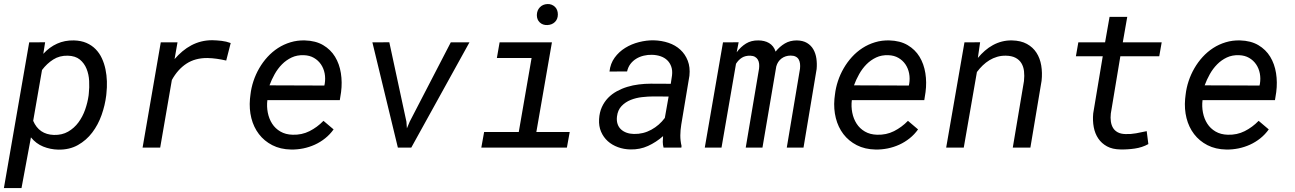

<svg xmlns="http://www.w3.org/2000/svg" viewBox="-24 -741 6500 964"><path d="M509.3 -261.7Q503.4 -212.9 486.1 -163.8Q468.8 -114.7 439.2 -75.7Q409.7 -36.6 367.2 -12.7Q324.7 11.2 268.6 10.3Q228.5 9.3 192.9 -5.1Q157.2 -19.5 131.3 -51.3L84 203.1H-4.4L122.6 -528.3L202.6 -528.8L193.4 -470.7Q224.1 -504.4 262.5 -521.7Q300.8 -539.1 347.2 -538.1Q383.3 -537.1 410.2 -525.4Q437 -513.7 456.3 -493.9Q475.6 -474.1 487.5 -448.2Q499.5 -422.4 505.6 -393.1Q511.7 -363.8 512.7 -332.8Q513.7 -301.8 510.3 -272ZM421.9 -272Q425.3 -301.8 423.6 -334.7Q421.9 -367.7 410.6 -395.5Q399.4 -423.3 377 -441.9Q354.5 -460.4 316.4 -461.4Q274.9 -462.4 243.2 -442.1Q211.4 -421.9 187 -389.6L142.6 -134.3Q171.9 -65.9 246.6 -63.5Q287.6 -62.5 318.1 -80.1Q348.6 -97.7 369.9 -126.5Q391.1 -155.3 403.6 -190.9Q416 -226.6 420.9 -261.7Z M1041.5 -539.1Q1064.9 -538.6 1088.4 -535.9Q1111.8 -533.2 1134.3 -524.9L1111.8 -437Q1088.4 -442.4 1064.9 -445.8Q1041.5 -449.2 1017.6 -449.7Q956.1 -450.2 912.1 -421.4Q868.2 -392.6 838.9 -339.4L780.3 0H691.9L783.2 -528.3H867.2L852.5 -444.3Q871.1 -465.8 892.1 -483.4Q913.1 -501 936.5 -513.4Q960 -525.9 986.1 -532.5Q1012.2 -539.1 1041.5 -539.1Z M1437.5 9.8Q1383.8 8.8 1343 -12.2Q1302.2 -33.2 1275.9 -67.9Q1249.5 -102.5 1238 -147.9Q1226.6 -193.4 1231 -244.1L1233.4 -265.1Q1237.3 -299.8 1248.5 -333.7Q1259.8 -367.7 1277.6 -398.4Q1295.4 -429.2 1319.1 -455.1Q1342.8 -481 1371.8 -499.8Q1400.9 -518.6 1434.8 -528.8Q1468.8 -539.1 1506.3 -538.1Q1561 -536.6 1598.6 -514.4Q1636.2 -492.2 1658.2 -456.1Q1680.2 -419.9 1687.5 -373.8Q1694.8 -327.6 1688.5 -278.8L1682.1 -238.3H1318.4Q1314.5 -206.1 1320.6 -175.3Q1326.7 -144.5 1342.3 -120.1Q1357.9 -95.7 1383.8 -80.6Q1409.7 -65.4 1445.3 -64.5Q1491.2 -63 1530 -82.5Q1568.8 -102.1 1600.1 -134.3L1650.9 -91.3Q1632.8 -65.9 1608.6 -46.6Q1584.5 -27.3 1556.6 -14.6Q1528.8 -2 1498.5 4.2Q1468.3 10.3 1437.5 9.8ZM1502 -463.9Q1467.8 -465.3 1440.4 -452.4Q1413.1 -439.5 1391.8 -418Q1370.6 -396.5 1355 -368.7Q1339.4 -340.8 1329.1 -312.5L1604.5 -311.5L1606.4 -320.3Q1610.8 -347.2 1606 -372.6Q1601.1 -397.9 1587.4 -418Q1573.7 -438 1552.2 -450.4Q1530.8 -462.9 1502 -463.9Z M2016.6 -129.9 2019 -96.7 2033.2 -130.4 2239.3 -528.3H2333L2041 0H1973.6L1845.7 -528.3L1930.7 -528.8Z M2484.4 -528.3H2747.1L2668.9 -78.1H2836.4L2822.3 0H2392.6L2406.7 -78.1H2580.6L2645 -449.7H2470.7ZM2671.4 -665.5Q2671.9 -689 2686.5 -704.3Q2701.2 -719.7 2724.6 -720.7Q2736.3 -721.2 2745.8 -717.3Q2755.4 -713.4 2762.5 -706.5Q2769.5 -699.7 2773.2 -689.9Q2776.9 -680.2 2776.9 -668.5Q2776.9 -645 2762.2 -630.6Q2747.6 -616.2 2724.1 -615.2Q2701.2 -614.3 2686.3 -628.2Q2671.4 -642.1 2671.4 -665.5Z M3307.6 0Q3303.7 -14.6 3303.7 -28.8Q3303.7 -43 3305.2 -57.6Q3270.5 -26.9 3229.7 -8.3Q3189 10.3 3141.6 9.3Q3108.4 8.8 3078.9 -2Q3049.3 -12.7 3027.6 -32.2Q3005.9 -51.8 2993.9 -79.6Q2981.9 -107.4 2983.9 -142.6Q2985.8 -176.8 2997.8 -203.1Q3009.8 -229.5 3028.8 -249.3Q3047.9 -269 3072.8 -282.7Q3097.7 -296.4 3125.7 -304.9Q3153.8 -313.5 3183.8 -317.1Q3213.9 -320.8 3243.2 -320.8L3343.8 -320.3L3350.1 -362.3Q3353 -387.2 3346.4 -406.2Q3339.8 -425.3 3326.2 -438.5Q3312.5 -451.7 3292.7 -458.5Q3272.9 -465.3 3249 -465.8Q3228 -466.3 3207.8 -461.4Q3187.5 -456.5 3170.7 -446.3Q3153.8 -436 3141.6 -420.2Q3129.4 -404.3 3124.5 -382.3L3036.1 -381.8Q3040.5 -421.9 3062 -451.4Q3083.5 -481 3115 -500.5Q3146.5 -520 3184.1 -529.5Q3221.7 -539.1 3257.8 -538.6Q3297.9 -537.6 3332.5 -525.9Q3367.2 -514.2 3391.8 -491.5Q3416.5 -468.8 3429.2 -436Q3441.9 -403.3 3437.5 -360.8L3396.5 -115.2Q3392.1 -88.4 3391.8 -61.5Q3391.6 -34.7 3397.9 -8.3L3397 0ZM3158.7 -68.4Q3205.6 -67.4 3246.1 -89.6Q3286.6 -111.8 3314 -148.9L3333 -256.3L3257.3 -256.8Q3230.5 -256.8 3200 -253.4Q3169.4 -250 3142.6 -239.3Q3115.7 -228.5 3096.7 -208.5Q3077.6 -188.5 3073.7 -155.8Q3071.3 -134.8 3076.7 -118.7Q3082 -102.5 3093.8 -91.6Q3105.5 -80.6 3122.1 -74.7Q3138.7 -68.8 3158.7 -68.4Z M3684.6 -528.8 3674.8 -478.5Q3695.3 -506.3 3721.7 -522.5Q3748 -538.6 3783.2 -538.1Q3798.3 -538.1 3812 -534.9Q3825.7 -531.7 3837.2 -524.9Q3848.6 -518.1 3857.2 -507.3Q3865.7 -496.6 3870.1 -481.9Q3890.6 -507.3 3916.5 -522.7Q3942.4 -538.1 3976.6 -538.1Q4007.3 -537.6 4027.8 -525.4Q4048.3 -513.2 4059.8 -492.9Q4071.3 -472.7 4075 -447Q4078.6 -421.4 4076.2 -394.5L4010.3 0H3926.3L3992.7 -396Q3994.1 -409.7 3992.7 -421.6Q3991.2 -433.6 3986.1 -442.6Q3981 -451.7 3970.9 -456.8Q3960.9 -461.9 3945.8 -461.9Q3919.4 -461.9 3899.9 -447.3Q3880.4 -432.6 3873.5 -407.2L3804.2 0H3720.2L3787.1 -396.5Q3788.6 -409.7 3787.4 -421.1Q3786.1 -432.6 3781 -441.4Q3775.9 -450.2 3766.6 -455.6Q3757.3 -460.9 3742.7 -461.4Q3718.3 -461.9 3701.2 -451.4Q3684.1 -440.9 3671.4 -420.9L3598.6 0H3514.6L3606 -528.3Z M4372.1 9.8Q4318.4 8.8 4277.6 -12.2Q4236.8 -33.2 4210.4 -67.9Q4184.1 -102.5 4172.6 -147.9Q4161.1 -193.4 4165.5 -244.1L4168 -265.1Q4171.9 -299.8 4183.1 -333.7Q4194.3 -367.7 4212.2 -398.4Q4230 -429.2 4253.7 -455.1Q4277.3 -481 4306.4 -499.8Q4335.4 -518.6 4369.4 -528.8Q4403.3 -539.1 4440.9 -538.1Q4495.6 -536.6 4533.2 -514.4Q4570.8 -492.2 4592.8 -456.1Q4614.7 -419.9 4622.1 -373.8Q4629.4 -327.6 4623 -278.8L4616.7 -238.3H4252.9Q4249 -206.1 4255.1 -175.3Q4261.2 -144.5 4276.9 -120.1Q4292.5 -95.7 4318.4 -80.6Q4344.2 -65.4 4379.9 -64.5Q4425.8 -63 4464.6 -82.5Q4503.4 -102.1 4534.7 -134.3L4585.4 -91.3Q4567.4 -65.9 4543.2 -46.6Q4519 -27.3 4491.2 -14.6Q4463.4 -2 4433.1 4.2Q4402.8 10.3 4372.1 9.8ZM4436.5 -463.9Q4402.3 -465.3 4375 -452.4Q4347.7 -439.5 4326.4 -418Q4305.2 -396.5 4289.6 -368.7Q4273.9 -340.8 4263.7 -312.5L4539.1 -311.5L4541 -320.3Q4545.4 -347.2 4540.5 -372.6Q4535.6 -397.9 4522 -418Q4508.3 -438 4486.8 -450.4Q4465.3 -462.9 4436.5 -463.9Z M4897 -528.8 4885.7 -450.2Q4901.9 -469.7 4920.9 -486.3Q4939.9 -502.9 4961.4 -514.6Q4982.9 -526.4 5006.8 -532.5Q5030.8 -538.6 5057.1 -538.1Q5101.6 -537.1 5131.8 -520.5Q5162.1 -503.9 5179.9 -476.3Q5197.8 -448.7 5203.9 -412.1Q5210 -375.5 5205.6 -335.4L5149.4 0H5061L5117.2 -334Q5120.1 -360.8 5117.4 -383.8Q5114.7 -406.7 5104.2 -423.8Q5093.8 -440.9 5074.7 -450.9Q5055.7 -460.9 5026.4 -461.4Q5003.4 -461.9 4982.7 -455.8Q4961.9 -449.7 4943.8 -438.7Q4925.8 -427.7 4909.9 -412.4Q4894 -397 4880.9 -379.4L4814.9 0H4726.6L4818.4 -528.3Z M5635.7 -656.2 5613.3 -528.3H5808.6L5796.4 -458.5H5601.1L5553.2 -170.9Q5550.8 -149.4 5553.5 -130.9Q5556.2 -112.3 5564.5 -98.6Q5572.8 -85 5588.1 -76.7Q5603.5 -68.4 5627 -67.9Q5653.8 -66.9 5680.4 -71.8Q5707 -76.7 5733.4 -82.5L5741.7 -17.6Q5710.9 -0.5 5673.3 4.9Q5635.7 10.3 5601.1 9.3Q5561.5 8.8 5534.2 -6.1Q5506.8 -21 5490.2 -45.7Q5473.6 -70.3 5467.5 -102.8Q5461.4 -135.3 5464.8 -171.4L5512.7 -458.5H5377.9L5390.1 -528.3H5524.4L5546.9 -656.2Z M6132.8 9.8Q6079.1 8.8 6038.3 -12.2Q5997.6 -33.2 5971.2 -67.9Q5944.8 -102.5 5933.3 -147.9Q5921.9 -193.4 5926.3 -244.1L5928.7 -265.1Q5932.6 -299.8 5943.8 -333.7Q5955.1 -367.7 5972.9 -398.4Q5990.7 -429.2 6014.4 -455.1Q6038.1 -481 6067.1 -499.8Q6096.2 -518.6 6130.1 -528.8Q6164.1 -539.1 6201.7 -538.1Q6256.3 -536.6 6293.9 -514.4Q6331.5 -492.2 6353.5 -456.1Q6375.5 -419.9 6382.8 -373.8Q6390.1 -327.6 6383.8 -278.8L6377.4 -238.3H6013.7Q6009.8 -206.1 6015.9 -175.3Q6022 -144.5 6037.6 -120.1Q6053.2 -95.7 6079.1 -80.6Q6105 -65.4 6140.6 -64.5Q6186.5 -63 6225.3 -82.5Q6264.2 -102.1 6295.4 -134.3L6346.2 -91.3Q6328.1 -65.9 6304 -46.6Q6279.8 -27.3 6252 -14.6Q6224.1 -2 6193.8 4.2Q6163.6 10.3 6132.8 9.8ZM6197.3 -463.9Q6163.1 -465.3 6135.7 -452.4Q6108.4 -439.5 6087.2 -418Q6065.9 -396.5 6050.3 -368.7Q6034.7 -340.8 6024.4 -312.5L6299.8 -311.5L6301.8 -320.3Q6306.2 -347.2 6301.3 -372.6Q6296.4 -397.9 6282.7 -418Q6269 -438 6247.6 -450.4Q6226.1 -462.9 6197.3 -463.9Z"/></svg>

Font: Roboto Mono
Style: Italic
Weight: 400
Designer: Google
Version: Version 2.000985; 2015; ttfautohint (v1.3)